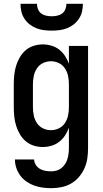

<svg xmlns="http://www.w3.org/2000/svg" viewBox="-20 -760 540 1003"><path d="M248 223Q225 223 202.5 220Q180 217 159 209.5Q138 202 119 189Q100 176 86.5 158Q73 140 65.5 118Q58 96 58 73H158Q159 89 167.5 102Q176 115 189 122.5Q202 130 217.5 132.5Q233 135 248 135Q262 135 276 131Q290 127 301 118Q312 109 320 97Q328 85 332 71.5Q336 58 338 43.5Q340 29 340 15V-93Q332 -71 319.5 -52Q307 -33 289 -19Q271 -5 248.5 1.5Q226 8 204 8Q179 8 155.5 0.5Q132 -7 114 -22.5Q96 -38 83.5 -59.5Q71 -81 64 -104Q57 -127 54.5 -151.5Q52 -176 52 -200V-320Q52 -344 54.5 -368.5Q57 -393 64 -416Q71 -439 83.5 -460.5Q96 -482 114 -497.5Q132 -513 155.5 -520.5Q179 -528 204 -528Q226 -528 248.5 -521.5Q271 -515 289 -501Q307 -487 319.5 -468Q332 -449 340 -427V-520H440V15Q440 42 436 68.5Q432 95 421 119.5Q410 144 392 165Q374 186 351 199Q328 212 301.5 217.5Q275 223 248 223ZM246 -80Q268 -80 287.5 -89.5Q307 -99 319 -117Q331 -135 335.5 -156.5Q340 -178 340 -200V-320Q340 -342 335.5 -363.5Q331 -385 319 -403Q307 -421 287.5 -430.5Q268 -440 246 -440Q224 -440 204.5 -430.5Q185 -421 173 -403Q161 -385 156.5 -363.5Q152 -342 152 -320V-200Q152 -178 156.5 -156.5Q161 -135 173 -117Q185 -99 204.5 -89.5Q224 -80 246 -80ZM250 -600Q230 -600 209.5 -602.5Q189 -605 170 -612.5Q151 -620 135 -632.5Q119 -645 107.5 -662.5Q96 -680 91.5 -700Q87 -720 87 -740H173Q173 -726 178.5 -712Q184 -698 195.5 -689.5Q207 -681 221.5 -678Q236 -675 250 -675Q264 -675 278.5 -678Q293 -681 304.5 -689.5Q316 -698 321.5 -712Q327 -726 327 -740H413Q413 -720 408.5 -700Q404 -680 392.5 -662.5Q381 -645 365 -632.5Q349 -620 330 -612.5Q311 -605 290.5 -602.5Q270 -600 250 -600Z"/></svg>

Font: Iosevka Term Curly Semibold
Style: Regular
Weight: 600
Designer: Belleve Invis
Foundry: Belleve Invis
Version: Version 32.3.0